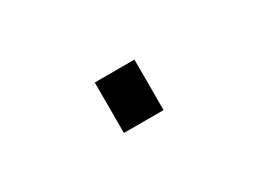

<svg xmlns="http://www.w3.org/2000/svg" viewBox="-24 -314 647 481"><g transform="rotate(-30 300.0 -73.0)"><path d="M242.2 0V-146H356.9V0Z"/></g></svg>

Font: Courier New
Style: Regular
Weight: 400
Designer: Steve Matteson
Foundry: Ascender Corporation
Version: Version 2.00.3